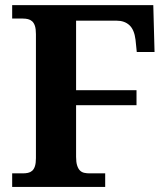

<svg xmlns="http://www.w3.org/2000/svg" viewBox="-20 -734 661 754"><path d="M517.1 -529.8 512.2 -578.1Q507.3 -617.7 488 -635.3Q468.8 -652.8 438 -652.8H278.8V-379.9H516.1V-320.8H278.8V-118.2Q278.8 -96.7 283 -84Q287.1 -71.3 293.9 -64.5Q300.8 -57.6 310.5 -55.4Q320.3 -53.2 331.1 -53.2H393.1V0H27.8V-53.2H69.8Q80.6 -53.2 89.8 -55.2Q99.1 -57.1 106.2 -63.2Q113.3 -69.3 117.2 -81.3Q121.1 -93.3 121.1 -112.8V-600.1Q121.1 -620.1 117.2 -632.1Q113.3 -644 106.2 -650.4Q99.1 -656.7 89.8 -658.9Q80.6 -661.1 69.8 -661.1H27.8V-713.9H582L586.9 -529.8Z"/></svg>

Font: Droid Serif
Style: Bold
Weight: 700
Designer: Monotype Design team
Foundry: Monotype Imaging Inc.
Version: Version 1.03